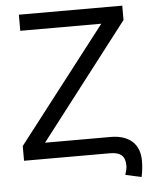

<svg xmlns="http://www.w3.org/2000/svg" viewBox="-56 -735 723 905"><g transform="rotate(-5 305.5 -282.0)"><path d="M585.4 49.3Q585.4 85.9 577.1 124.5L501.5 107.9Q510.3 80.6 510.3 64.9Q510.3 30.3 492.9 15.1Q475.6 0 438 0H31.7V-69.8L450.7 -611.8H67.4V-688H556.6V-620.1L137.7 -76.2H448.2Q512.7 -76.2 549.1 -44.2Q585.4 -12.2 585.4 49.3Z"/></g></svg>

Font: Arimo Nerd Font
Style: Regular
Weight: 400
Designer: Steve Matteson
Foundry: Monotype Imaging Inc.
Version: Version 1.33;Nerd Fonts 3.2.1